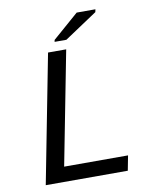

<svg xmlns="http://www.w3.org/2000/svg" viewBox="-91 -902 782 971"><g transform="rotate(-10 300.0 -416.5)"><path d="M64.5 0 192.4 -658.7H285.6L172.4 -76.2H500.5L485.8 0ZM234.4 -706.1 236.3 -715.8 370.1 -832.5H466.3L463.4 -818.4L294.9 -706.1Z"/></g></svg>

Font: Liberation Mono
Style: Italic
Weight: 400
Italic angle: -12°
Monospace: yes
Designer: Steve Matteson
Foundry: Ascender Corporation
Version: Version 2.1.5